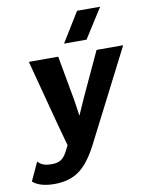

<svg xmlns="http://www.w3.org/2000/svg" viewBox="-145 -812 853 1100"><g transform="rotate(-10 281.5 -262.5)"><path d="M344.2 14.2Q289.6 125.5 230.7 170.2Q171.9 214.8 83 214.8Q-2.9 214.8 -43.9 178.2L5.9 70.8Q20 86.9 38.8 93.5Q57.6 100.1 86.9 100.1Q117.7 100.1 137.9 88.4Q158.2 76.7 174.8 45.9L193.8 8.8L157.2 -124L58.1 -500H229L276.9 -234.9L290 -146L332 -241.2L452.1 -500H606.9ZM274.9 -567.9 380.9 -740.2H515.1L405.8 -567.9Z"/></g></svg>

Font: Human Sans Bold
Style: Italic
Weight: 700
Italic angle: -8°
Designer: Tim Radville
Foundry: Continuum
Version: Version 1.000;FEAKit 1.0